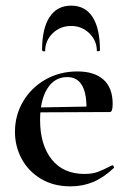

<svg xmlns="http://www.w3.org/2000/svg" viewBox="-20 -648 454 680"><path d="M33 -181Q33 -240 62 -289Q91 -338 141.5 -366.5Q192 -395 254 -395Q314 -395 346.5 -366Q379 -337 379 -280Q379 -265 376.5 -258Q374 -251 368 -251H286Q291 -375 218 -375Q173 -375 147.5 -334Q122 -293 122 -223Q122 -135 163 -83.5Q204 -32 279 -32Q307 -32 326 -39Q345 -46 376 -62L378 -63Q380 -63 382.5 -59Q385 -55 383 -53Q347 -19 310 -3.5Q273 12 230 12Q169 12 124.5 -15Q80 -42 56.5 -86Q33 -130 33 -181ZM92 -267 314 -271V-251L93 -250ZM136 -466Q134 -466 131.5 -467.5Q129 -469 129 -470Q129 -547 155.5 -587.5Q182 -628 232 -628Q282 -628 308 -587.5Q334 -547 334 -470Q334 -467 328.5 -466.5Q323 -466 323 -468Q323 -504 296.5 -530Q270 -556 232 -556Q193 -556 166.5 -530Q140 -504 140 -468Q140 -466 136 -466Z"/></svg>

Font: Cormorant Infant SemiBold
Style: Regular
Weight: 600
Designer: Christian Thalmann (Catharsis Fonts)
Foundry: Catharsis Fonts
Version: Version 4.000